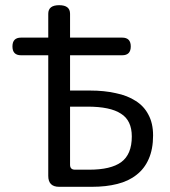

<svg xmlns="http://www.w3.org/2000/svg" viewBox="-20 -720 654 740"><path d="M208 0Q166 0 166 -42V-507H61Q28 -507 28 -541Q28 -575 61 -575H166V-667Q166 -700 208 -700Q250 -700 250 -667V-575H451Q484 -575 484 -541Q484 -507 451 -507H250V-371H328Q382 -371 426 -361Q471 -352 503 -331Q535 -311 552 -278Q570 -245 570 -198Q570 -145 553 -107Q537 -70 506 -46Q476 -22 432 -11Q389 0 334 0ZM250 -85Q250 -66 269 -66H324Q407 -66 447 -95Q488 -125 488 -194Q488 -256 446 -282Q405 -309 317 -309H250Z"/></svg>

Font: Swei Gothic CJK TC Regular
Style: Regular
Weight: 400
Version: Version 2.129